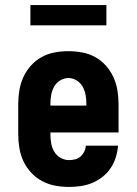

<svg xmlns="http://www.w3.org/2000/svg" viewBox="-20 -730 540 758"><path d="M252 8Q225 8 198 3Q171 -2 146.5 -15Q122 -28 103 -48.5Q84 -69 72.5 -93.5Q61 -118 56.5 -145.5Q52 -173 52 -200V-320Q52 -347 56.5 -374Q61 -401 72.5 -426Q84 -451 102.5 -471.5Q121 -492 145 -505Q169 -518 196 -523Q223 -528 250 -528Q277 -528 304 -523Q331 -518 355 -505Q379 -492 397.5 -471.5Q416 -451 427.5 -426Q439 -401 443.5 -374Q448 -347 448 -320V-207H179V-200Q179 -182 182 -164.5Q185 -147 194 -131.5Q203 -116 219 -107Q235 -98 252 -98Q265 -98 277 -101Q289 -104 298 -112Q307 -120 312.5 -131Q318 -142 319 -155H446Q444 -131 437 -108.5Q430 -86 417 -66.5Q404 -47 385 -32Q366 -17 344.5 -8Q323 1 299.5 4.5Q276 8 252 8ZM321 -313V-320Q321 -337 318 -354.5Q315 -372 306.5 -387.5Q298 -403 282.5 -412.5Q267 -422 250 -422Q233 -422 217.5 -412.5Q202 -403 193.5 -387.5Q185 -372 182 -354.5Q179 -337 179 -320V-313ZM400 -630H100V-710H400Z"/></svg>

Font: Iosevka Curly Slab Heavy
Style: Regular
Weight: 900
Monospace: yes
Designer: Belleve Invis
Foundry: Belleve Invis
Version: Version 22.1.2; ttfautohint (v1.8.4)